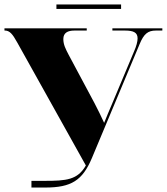

<svg xmlns="http://www.w3.org/2000/svg" viewBox="-20 -841 748 861"><path d="M233 -801H523V-821H233ZM121 0H183C300 0 350 -32 392 -132L606 -643C625 -689 643 -704 679 -704H708V-714H484V-704H540C579 -704 597 -695 597 -669C597 -655 592 -635 581 -610L482 -374C470 -345 459 -321 447 -290C433 -321 419 -349 404 -378L288 -595C274 -622 264 -641 264 -666C264 -694 284 -704 314 -704H369V-714H0V-704H2C23 -704 36 -689 57 -651L365 -99C328 -34 277 -30 180 -30H121Z"/></svg>

Font: Noto Serif Display Black
Style: Regular
Weight: 900
Designer: Monotype Design Team
Foundry: Monotype Imaging Inc.
Version: Version 2.009